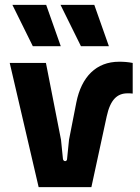

<svg xmlns="http://www.w3.org/2000/svg" viewBox="-20 -770 577 790"><path d="M139 0H356L419 -291C434 -360 462 -386 505 -386C511 -386 519 -386 526 -385V-511C506 -515 488 -516 470 -516C376 -516 315 -454 294 -348L264 -195L256 -116C256 -110 252 -107 248 -107C244 -107 240 -110 239 -116L231 -195L169 -511H20ZM230 -580 170 -750H31L115 -580ZM428 -580 368 -750H229L313 -580Z"/></svg>

Font: Finlandica
Style: Bold
Weight: 700
Designer: Niklas Ekholm, Juho Hiilivirta, Jaakko Suomalainen
Foundry: Helsinki Type Studio
Version: Version 2.000;Glyphs 3.2 (3202)